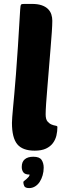

<svg xmlns="http://www.w3.org/2000/svg" viewBox="-20 -760 342 980"><path d="M157 9Q95 9 68 -24Q41 -57 41 -133Q41 -145 42.5 -163Q44 -181 46.5 -209.5Q49 -238 53 -280Q57 -322 61.5 -382Q66 -442 71.5 -523Q77 -604 83 -711Q84 -733 88 -737Q91 -740 104 -740H143Q173 -740 193 -733Q213 -726 225 -714Q237 -702 242 -686.5Q247 -671 247 -654Q247 -634 244.5 -596.5Q242 -559 238 -512Q234 -465 230 -414Q226 -363 222 -316.5Q218 -270 215.5 -233Q213 -196 213 -177Q213 -151 222.5 -140Q232 -129 243 -124.5Q254 -120 263.5 -118.5Q273 -117 273 -112Q273 -90 268 -68.5Q263 -47 250 -29.5Q237 -12 214.5 -1.5Q192 9 157 9ZM131 131Q108 131 99.5 120Q91 109 91 92Q91 66 106.5 53Q122 40 150 40Q182 40 192.5 56.5Q203 73 203 96Q203 116 197.5 135Q192 154 182.5 168.5Q173 183 159 191.5Q145 200 129 200Q109 200 104 190Q99 180 99 168Q99 167 104 163Q109 159 115 154Q121 149 126 143Q131 137 131 131Z"/></svg>

Font: Poetsen One
Style: Regular
Weight: 400
Designer: Pablo Impallari, Rodrigo Fuenzalida
Foundry: Pablo Impallari, Rodrigo Fuenzalida
Version: Version 1.001; ttfautohint (v0.93) -l 8 -r 50 -G 200 -x 14 -